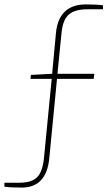

<svg xmlns="http://www.w3.org/2000/svg" viewBox="-67 -719 492 869"><path d="M186 -567Q198 -699 322 -699Q371 -699 399 -695V-677H330Q270 -677 243 -652Q216 -627 211 -565L193 -385H360L357 -362H191L156 -2Q143 130 31 130Q-20 130 -47 126V108H22Q76 108 101 83Q126 58 132 -4L167 -362H71L73 -380L169 -385Z"/></svg>

Font: Taylor Sans Thin
Style: Regular
Weight: 100
Italic angle: -8°
Designer: Natanael Gama
Version: Version 1.001 September 8, 2015